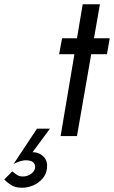

<svg xmlns="http://www.w3.org/2000/svg" viewBox="-59 -640 536 903"><path d="M115 -35H176L94 76H101Q128 78 147 98Q166 118 162 151Q159 179 141 200Q123 221 97 232Q71 243 44 243Q17 243 -1.5 233Q-20 223 -39 204L-1 166Q11 176 21.5 183Q32 190 49 190Q69 190 86.5 178Q104 166 106 149Q108 132 96.5 123Q85 114 65 114Q54 113 37 118Q20 123 5 131ZM233 -460H303L330 -620H411L383 -460H457L444 -385H370L303 0H226L291 -385H219Z"/></svg>

Font: Von Book
Style: Italic
Weight: 400
Version: Version 4.000; ttfautohint (v1.8.4.7-5d5b)